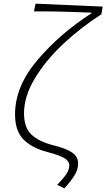

<svg xmlns="http://www.w3.org/2000/svg" viewBox="-20 -823 580 1047"><path d="M358 78Q358 56 331.5 39.5Q305 23 235 5Q152 -17 107 -63.5Q62 -110 62 -200Q62 -352 185 -496.5Q308 -641 478 -750V-754Q287 -762 165 -761L174 -803L540 -787L533 -745Q423 -675 327 -585.5Q231 -496 171 -397Q111 -298 111 -205Q111 -127 151.5 -89Q192 -51 267 -32Q340 -14 373 8.5Q406 31 406 69Q406 102 385.5 134.5Q365 167 331 204L292 185Q326 150 342 126Q358 102 358 78Z"/></svg>

Font: Nebula Sans Light
Style: Regular
Weight: 300
Italic angle: -9°
Designer: Paul D. Hunt for Adobe (as Source Sans)
Foundry: Nebula Entertainment & Broadcasting LLC
Version: Version 1.010